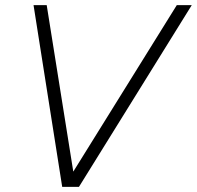

<svg xmlns="http://www.w3.org/2000/svg" viewBox="-20 -724 763 744"><path d="M221 0 110 -704H161L264 -59L665 -704H723L286 0Z"/></svg>

Font: Prodigy Sans Light
Style: Italic
Weight: 300
Italic angle: -13°
Designer: Wei Huang
Foundry: Wei Huang
Version: Version 1.003; ttfautohint (v1.8.3)